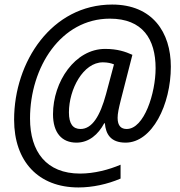

<svg xmlns="http://www.w3.org/2000/svg" viewBox="-20 -736 792 844"><path d="M325 88C386 88 452 74 510 49V-12C459 10 394 27 332 27C184 27 112 -69 112 -215C112 -441 248 -654 463 -654C607 -654 664 -564 664 -436C664 -327 614 -169 537 -169C513 -169 497 -182 497 -218C497 -237 502 -260 511 -296L562 -495C531 -509 496 -521 442 -521C310 -521 213 -377 213 -234C213 -152 252 -109 316 -109C371 -109 412 -145 438 -194H441C445 -147 466 -109 532 -109C649 -109 731 -276 731 -443C731 -594 650 -716 473 -716C207 -716 42 -464 42 -210C42 -26 149 88 325 88ZM334 -169C301 -169 283 -191 283 -242C283 -344 346 -462 432 -462C453 -462 469 -458 481 -453L446 -322C420 -226 385 -169 334 -169Z"/></svg>

Font: Noto Sans SemiCondensed
Style: Italic
Weight: 400
Width: 4
Italic angle: -12°
Designer: Monotype Design Team
Foundry: Monotype Imaging Inc.
Version: Version 2.013